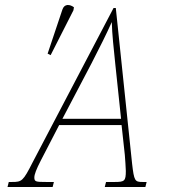

<svg xmlns="http://www.w3.org/2000/svg" viewBox="-20 -746 731 766"><path d="M182 -526 273 -705 275 -717C259 -729 237 -732 229 -708L170 -532ZM10 0H190L195 -20H164C123 -20 117 -21 117 -38C117 -50 125 -71 143 -106L216 -247H465L478 -128C479 -112 482 -78 482 -64C482 -24 477 -20 438 -20H403L398 0H560L565 -20H549C518 -20 515 -24 507 -93L442 -714H433L110 -98C72 -23 67 -20 28 -20H15ZM345 -493C378 -557 404 -609 426 -658C427 -610 434 -549 440 -490L463 -272H229Z"/></svg>

Font: Noto Serif Condensed Thin
Style: Italic
Weight: 100
Width: 3
Italic angle: -12°
Designer: Monotype Design Team
Foundry: Monotype Imaging Inc.
Version: Version 2.013